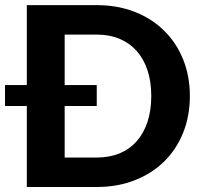

<svg xmlns="http://www.w3.org/2000/svg" viewBox="-21 -746 812 766"><path d="M365 -117.5Q416 -117.5 456.2 -134.2Q496.5 -151 524.5 -182.8Q552.5 -214.5 567.5 -260Q582.5 -305.5 582.5 -363Q582.5 -420 567.5 -465.5Q552.5 -511 524.5 -542.5Q496.5 -574 456.2 -591Q416 -608 365 -608H237V-406.5H365V-323H237V-117.5ZM365 -725.5Q448.5 -725.5 517 -698.5Q585.5 -671.5 634.2 -623.2Q683 -575 709.8 -508.5Q736.5 -442 736.5 -363Q736.5 -283.5 709.8 -216.8Q683 -150 634.2 -102Q585.5 -54 517 -27Q448.5 0 365 0H86V-323H-1V-406.5H86V-725.5Z"/></svg>

Font: LatoLatin Heavy
Style: Regular
Weight: 800
Designer: Lukasz Dziedzic with Adam Twardoch and Botio Nikoltchev
Foundry: tyPoland Lukasz Dziedzic
Version: Version 2.015; 2015-08-06; http://www.latofonts.com/